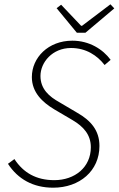

<svg xmlns="http://www.w3.org/2000/svg" viewBox="-20 -860 551 892"><path d="M227 12C350 12 442 -66 442 -182C442 -254 402 -300 339 -336L256 -385C209 -411 168 -446 168 -507C168 -570 223 -637 310 -637C380 -637 432 -602 466 -558L494 -582C458 -631 395 -671 316 -671C204 -671 128 -592 128 -502C128 -431 177 -385 232 -352L317 -302C368 -272 402 -234 402 -176C402 -83 328 -23 232 -23C148 -23 88 -58 47 -121L17 -99C63 -28 134 12 227 12ZM337 -708H377L511 -821L493 -840L361 -740H357L264 -838L243 -822Z"/></svg>

Font: Source Sans Pro Light
Style: Italic
Weight: 300
Italic angle: -11°
Designer: Paul D. Hunt
Foundry: Adobe Systems Incorporated
Version: Version 3.006;hotconv 1.0.111;makeotfexe 2.5.65597